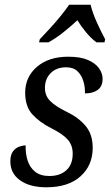

<svg xmlns="http://www.w3.org/2000/svg" viewBox="-20 -786 474 816"><path d="M177 10Q107 10 65.5 -19.5Q24 -49 24 -100Q24 -128 35 -142.5Q46 -157 61 -162.5Q76 -168 89 -168Q88 -133 97.5 -103.5Q107 -74 129.5 -56Q152 -38 190 -38Q235 -38 262 -62.5Q289 -87 289 -133Q289 -168 268.5 -192Q248 -216 198 -241Q147 -267 117 -300.5Q87 -334 87 -392Q87 -459 137 -502Q187 -545 270 -545Q322 -545 354 -531Q386 -517 401 -495.5Q416 -474 416 -451Q416 -419 395.5 -404Q375 -389 341 -389Q342 -415 334.5 -440.5Q327 -466 309.5 -483Q292 -500 261 -500Q220 -500 195.5 -475.5Q171 -451 171 -412Q171 -379 193.5 -356.5Q216 -334 263 -311Q315 -286 344.5 -250Q374 -214 374 -158Q374 -83 322 -36.5Q270 10 177 10ZM149 -619Q167 -638 191 -664Q215 -690 237 -717Q259 -744 274 -766H365Q373 -732 392 -690Q411 -648 427 -619L424 -606H390Q367 -623 345.5 -649Q324 -675 309 -700Q281 -674 249 -648.5Q217 -623 186 -606H146Z"/></svg>

Font: Noto Serif SemiCondensed
Style: Italic
Weight: 400
Width: 4
Italic angle: -12°
Designer: Monotype Design Team
Foundry: Monotype Imaging Inc.
Version: Version 2.013